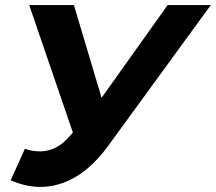

<svg xmlns="http://www.w3.org/2000/svg" viewBox="-20 -720 850 756"><path d="M78 -134Q108 -124 138 -124Q171 -124 200 -139Q229 -154 257 -187L267 -198L95 -700H271L380 -335L640 -700H810L404 -143Q344 -62 277 -23Q210 16 139 16Q82 16 22 -10Z"/></svg>

Font: Argentum Sans SemiBold
Style: Italic
Weight: 600
Italic angle: -11°
Designer: Julieta Ulanovsky (font), Cristiano Sobral (main changes and remaster)
Foundry: Julieta Ulanovsky (font), Cristiano Sobral (main changes and remaster)
Version: Version 2.007;June 15, 2022;FontCreator 14.0.0.2814 64-bit; 